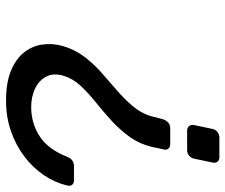

<svg xmlns="http://www.w3.org/2000/svg" viewBox="-76 -484 750 639"><g transform="rotate(90 299.5 -165.0)"><path d="M460.6 -356Q470.2 -356 475.1 -350.1Q480 -344.2 478 -334.8Q475.6 -324.6 473.4 -314.5Q471.3 -304.4 469.3 -294.3Q458.6 -251.6 434.2 -218.6Q409.9 -185.6 379.8 -158.4Q349.6 -131.2 319.5 -107Q289.4 -82.8 266.4 -58.2Q243.4 -33.6 233.9 -4.9Q222.2 30.3 234.9 55.5Q247.7 80.8 275.3 93.8Q302.9 106.7 336.5 106.7Q390.1 106.7 433.6 78.8Q477.2 51 502.4 -13.2Q508 -26.4 516.2 -31.1Q524.4 -35.7 533.1 -35.7H580.9Q590.3 -35.7 595.3 -29.7Q600.3 -23.6 598.1 -13.7Q588.3 27.6 563.6 64.2Q538.8 100.9 501.7 129.2Q464.5 157.5 417.4 173.9Q370.2 190.4 315.7 190.4Q254.7 190.4 215.2 173.7Q175.6 157.1 154.5 129.8Q133.3 102.6 128.7 69.4Q124.1 36.3 133.2 3.4Q144.3 -36.8 167.8 -68.2Q191.3 -99.7 221.3 -126.3Q251.2 -152.8 280.7 -178.2Q310.2 -203.6 333.5 -231Q356.8 -258.4 366.9 -291.1Q369.3 -301.6 371.9 -311.9Q374.6 -322.2 377.6 -332.7Q381.9 -343.6 389 -349.8Q396.1 -356 406.6 -356ZM503.7 -519.6Q513.9 -519.6 518.7 -513.3Q523.5 -506.9 521.5 -496.7L508.6 -436Q506.6 -425.8 498.7 -419Q490.9 -412.3 480.7 -412.3H415.5Q405.3 -412.3 400 -419Q394.8 -425.8 396.8 -436L409.6 -496.7Q411.6 -506.9 420 -513.3Q428.4 -519.6 438.6 -519.6Z"/></g></svg>

Font: Rubik Light
Style: Italic
Weight: 300
Italic angle: -12°
Designer: Hubert and Fischer
Foundry: Hubert and Fischer
Version: Version 2.300;gftools[0.9.30]